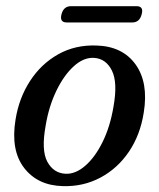

<svg xmlns="http://www.w3.org/2000/svg" viewBox="-20 -608 526 637"><path d="M300 -457Q386.5 -454.5 429.8 -394.2Q473 -334 457 -235Q445.5 -160.5 407.8 -104.8Q370 -49 313.2 -18.8Q256.5 11.5 188.5 9.5Q105 7.5 60 -51Q15 -109.5 31.5 -211Q43 -283 79.8 -339.5Q116.5 -396 173 -427.8Q229.5 -459.5 300 -457ZM197.5 -31.5Q230.5 -30 263 -58.2Q295.5 -86.5 320.5 -137.2Q345.5 -188 356.5 -254Q371 -334.5 351.2 -374Q331.5 -413.5 292 -416Q257.5 -418 224.8 -388.2Q192 -358.5 167 -306.8Q142 -255 131.5 -191.5Q116.5 -109.5 137 -71.5Q157.5 -33.5 197.5 -31.5ZM184 -560.5Q191 -587.5 215.5 -587.5H433Q457.5 -587.5 450 -560.5Q443 -533.5 419 -533.5H201.5Q177 -533.5 184 -560.5Z"/></svg>

Font: Fraunces 72pt S050
Style: Italic
Weight: 400
Italic angle: -16°
Version: Version 1.000; ttfautohint (v1.8.3)